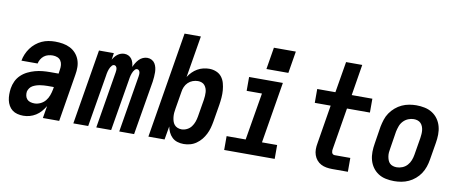

<svg xmlns="http://www.w3.org/2000/svg" viewBox="-66 -1024 3132 1310"><g transform="rotate(10 1500.0 -369.0)"><path d="M137 8Q116 8 96 3Q76 -2 61 -13.5Q46 -25 36 -42.5Q26 -60 22 -79.5Q18 -99 18 -119.5Q18 -140 21 -161Q25 -187 36.5 -211.5Q48 -236 68 -255Q88 -274 112.5 -286Q137 -298 162.5 -305Q188 -312 214 -314.5Q240 -317 265 -317H325L329 -345Q332 -361 330.5 -377.5Q329 -394 320.5 -407Q312 -420 297 -426Q282 -432 265 -432Q250 -432 234 -428Q218 -424 205 -414Q192 -404 183.5 -389.5Q175 -375 172 -360H60Q64 -383 73.5 -405.5Q83 -428 97.5 -448Q112 -468 131.5 -484Q151 -500 173 -510Q195 -520 218.5 -524Q242 -528 265 -528Q292 -528 318.5 -523.5Q345 -519 368 -507.5Q391 -496 408 -477Q425 -458 434 -434Q443 -410 443.5 -383Q444 -356 439 -329L385 0H272L286 -85Q274 -65 258.5 -47Q243 -29 223 -16.5Q203 -4 181 2Q159 8 137 8ZM197 -88Q218 -88 238.5 -97.5Q259 -107 273 -124Q287 -141 294.5 -161.5Q302 -182 306 -203L309 -221H265Q253 -221 240 -220Q227 -219 214 -217Q201 -215 188.5 -211Q176 -207 164 -200.5Q152 -194 144 -182.5Q136 -171 133 -159Q131 -144 134 -130Q137 -116 146 -106Q155 -96 169 -92Q183 -88 197 -88Z M483 0 569 -520H672L665 -473Q671 -484 679 -494Q687 -504 697.5 -512Q708 -520 720 -524Q732 -528 744 -528H745Q760 -528 773 -521.5Q786 -515 794.5 -503.5Q803 -492 807 -477.5Q811 -463 812 -449Q818 -463 826.5 -477Q835 -491 846.5 -503Q858 -515 873 -521.5Q888 -528 903 -528H904Q920 -528 934 -520.5Q948 -513 956 -500Q964 -487 967.5 -472Q971 -457 971.5 -441Q972 -425 970.5 -408.5Q969 -392 967 -375L904 0H801L866 -393Q867 -400 867.5 -407.5Q868 -415 866.5 -422Q865 -429 860 -434.5Q855 -440 847 -440Q839 -440 833 -433.5Q827 -427 823 -420Q819 -413 816 -405Q813 -397 811 -389.5Q809 -382 807.5 -374Q806 -366 805 -358L745 0H642L707 -393Q708 -400 708.5 -407.5Q709 -415 707.5 -422Q706 -429 701 -434.5Q696 -440 688 -440Q680 -440 674 -433.5Q668 -427 664 -420Q660 -413 657 -405Q654 -397 652 -389.5Q650 -382 648.5 -374Q647 -366 646 -358L586 0Z M1248 8Q1225 8 1204 1.5Q1183 -5 1168 -19.5Q1153 -34 1144 -53Q1135 -72 1131 -93L1115 0H1003L1124 -735H1237L1189 -446Q1201 -465 1216.5 -480.5Q1232 -496 1251 -507Q1270 -518 1291 -523Q1312 -528 1332 -528Q1358 -528 1381 -518.5Q1404 -509 1418.5 -490.5Q1433 -472 1439.5 -448Q1446 -424 1448 -399.5Q1450 -375 1448 -349Q1446 -323 1442 -298L1422 -178Q1418 -155 1412 -133Q1406 -111 1395.5 -90Q1385 -69 1370 -50.5Q1355 -32 1335 -18Q1315 -4 1292.5 2Q1270 8 1248 8ZM1217 -88Q1235 -88 1253.5 -97Q1272 -106 1284 -122Q1296 -138 1302.5 -156.5Q1309 -175 1312 -193L1332 -313Q1334 -327 1335 -340.5Q1336 -354 1335 -367Q1334 -380 1329.5 -392Q1325 -404 1317 -413.5Q1309 -423 1296.5 -427.5Q1284 -432 1271 -432Q1253 -432 1235 -425.5Q1217 -419 1203 -405.5Q1189 -392 1181.5 -374.5Q1174 -357 1172 -340L1152 -220Q1149 -205 1148 -190Q1147 -175 1148.5 -161Q1150 -147 1154 -133.5Q1158 -120 1166.5 -109.5Q1175 -99 1188.5 -93.5Q1202 -88 1217 -88Z M1528 0V-96H1660L1715 -424H1609V-520H1843L1773 -96H1878V0ZM1868 -594H1716L1741 -746H1893Z M2276 0Q2255 0 2235 -3.5Q2215 -7 2198 -16Q2181 -25 2168.5 -40Q2156 -55 2149.5 -74Q2143 -93 2143 -113.5Q2143 -134 2147 -155L2191 -424H2081V-520H2207L2243 -735H2355L2320 -520H2463V-424H2304L2257 -139Q2255 -132 2255 -125Q2255 -118 2256.5 -111.5Q2258 -105 2263.5 -100.5Q2269 -96 2276 -96H2385V0Z M2706 8Q2676 8 2647.5 2Q2619 -4 2596 -19Q2573 -34 2557 -56.5Q2541 -79 2533.5 -106.5Q2526 -134 2526.5 -163.5Q2527 -193 2532 -222L2551 -342Q2556 -367 2564 -392Q2572 -417 2587 -439Q2602 -461 2623 -479Q2644 -497 2668 -508Q2692 -519 2717.5 -523.5Q2743 -528 2767 -528Q2797 -528 2825.5 -522Q2854 -516 2877.5 -501Q2901 -486 2917 -463.5Q2933 -441 2940.5 -413.5Q2948 -386 2947.5 -356.5Q2947 -327 2942 -298L2922 -178Q2918 -153 2909.5 -128Q2901 -103 2886.5 -81Q2872 -59 2851 -41Q2830 -23 2806 -12Q2782 -1 2756.5 3.5Q2731 8 2706 8ZM2707 -88Q2727 -88 2746.5 -96Q2766 -104 2780 -119.5Q2794 -135 2801.5 -154.5Q2809 -174 2812 -193L2832 -313Q2834 -327 2835 -341Q2836 -355 2834.5 -368Q2833 -381 2828 -393.5Q2823 -406 2814 -415Q2805 -424 2792.5 -428Q2780 -432 2766 -432Q2747 -432 2727.5 -424Q2708 -416 2693.5 -400.5Q2679 -385 2672 -365.5Q2665 -346 2661 -327L2642 -207Q2639 -193 2638 -179Q2637 -165 2639 -152Q2641 -139 2645.5 -126.5Q2650 -114 2659 -105Q2668 -96 2681 -92Q2694 -88 2707 -88Z"/></g></svg>

Font: Iosevka SS04
Style: Bold Italic
Weight: 700
Italic angle: -9°
Monospace: yes
Designer: Belleve Invis
Foundry: Belleve Invis
Version: Version 19.0.0; ttfautohint (v1.8.4)